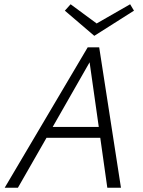

<svg xmlns="http://www.w3.org/2000/svg" viewBox="-20 -880 670 900"><path d="M608 -830 422 -712 284 -830 311 -860 433 -770 590 -860ZM391 -658H445L547 0H483L450 -234H198L64 0H2ZM227 -285H443L400 -588Z"/></svg>

Font: EauTestInfant Semilight
Style: Italic
Weight: 300
Italic angle: -12°
Designer: Christian Thalmann (Catharsis Fonts)
Version: Version 0.001;PS 000.001;hotconv 1.0.88;makeotf.lib2.5.64775